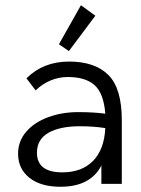

<svg xmlns="http://www.w3.org/2000/svg" viewBox="-20 -702 540 733"><path d="M445 -243V0H367V-70Q325 11 211 11Q135 11 92 -23.5Q49 -58 49 -115Q49 -163 80 -199Q111 -235 163.5 -254.5Q216 -274 279 -274Q336 -274 382 -268Q376 -345 341.5 -376.5Q307 -408 239 -408Q205 -408 173.5 -395Q142 -382 116 -357L81 -403Q145 -467 244 -467Q342 -467 393.5 -416Q445 -365 445 -243ZM382 -213Q337 -220 285 -220Q209 -220 165 -195Q121 -170 121 -119Q121 -44 218 -44Q292 -44 335 -87.5Q378 -131 382 -213ZM205 -533 289 -682 344 -642 243 -507Z"/></svg>

Font: Vazir Code
Style: Code
Weight: 400
Foundry: DejaVu fonts team - Redesigned by Saber Rastikerdar
Version: Version 1.1.2